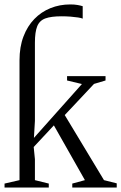

<svg xmlns="http://www.w3.org/2000/svg" viewBox="-24 -846 546 866"><path d="M-3.5 0V-18L64 -33.5V-574Q64 -634.5 81.8 -681.2Q99.5 -728 130.8 -760.2Q162 -792.5 203.5 -809.2Q245 -826 293 -826Q311.5 -826 325.8 -823.5Q340 -821 349 -818V-762Q342.5 -765 328 -767.2Q313.5 -769.5 294.2 -771Q275 -772.5 253.5 -772.5Q207 -772.5 180.8 -763Q154.5 -753.5 144 -727.8Q133.5 -702 133.5 -653.5V-300.5L129 -224L345.5 -467L278.5 -483V-502.5H452V-483L400 -467.5L268 -327L445 -33.5L502.5 -19V0H302V-18L359 -33.5L219 -280.5L128 -183L133.5 -128V-33.5L196 -18V0Z"/></svg>

Font: Merriweather 144pt Light
Style: Regular
Weight: 300
Version: Version 2.100